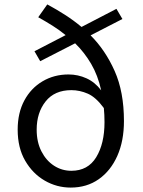

<svg xmlns="http://www.w3.org/2000/svg" viewBox="-20 -836 648 869"><path d="M300 13Q237 13 182.5 -18.5Q128 -50 94 -108.5Q60 -167 60 -249Q60 -325 90 -381Q120 -437 172.5 -468Q225 -499 290 -499Q333 -499 371.5 -481.5Q410 -464 438 -427Q423 -495 392.5 -547Q362 -599 320 -640L162 -559L136 -604L277 -677Q249 -700 218 -719.5Q187 -739 153 -758L194 -816Q235 -794 274 -769Q313 -744 349 -714L507 -796L534 -750L390 -676Q457 -609 499 -514.5Q541 -420 541 -288Q541 -198 511 -130.5Q481 -63 427 -25Q373 13 300 13ZM303 -63Q378 -63 415.5 -124.5Q453 -186 453 -283Q453 -317 450 -347Q414 -396 377.5 -412Q341 -428 303 -428Q227 -428 186.5 -377Q146 -326 146 -249Q146 -193 167.5 -151Q189 -109 224.5 -86Q260 -63 303 -63Z"/></svg>

Font: Chocolate Classical Sans
Style: Regular
Weight: 400
Designer: 田海東、宇文滿月
Foundry: Moonlit Owen
Version: Version 1.001